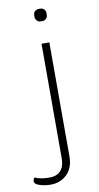

<svg xmlns="http://www.w3.org/2000/svg" viewBox="-155 -778 526 1015"><g transform="rotate(-10 108.0 -271.0)"><path d="M-47 173Q-54 167 -54 158Q-54 152 -51.5 147Q-49 142 -45 140Q-17 154 32 154Q71 154 92 131.5Q113 109 113 63V-550H155V62Q155 123 120 157.5Q85 192 31 192Q7 192 -15 186.5Q-37 181 -47 173ZM101 -697V-704Q101 -718 109.5 -726Q118 -734 131 -734H137Q151 -734 159 -726Q167 -718 167 -704V-697Q167 -684 159 -675.5Q151 -667 137 -667H131Q118 -667 109.5 -675.5Q101 -684 101 -697Z"/></g></svg>

Font: Krub ExtraLight
Style: Regular
Weight: 275
Designer: Ekaluck Peanpanawate
Foundry: Cadson Demak Co.,Ltd.
Version: Version 1.000; ttfautohint (v1.6)